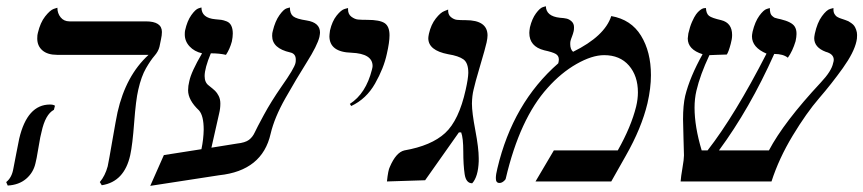

<svg xmlns="http://www.w3.org/2000/svg" viewBox="-41 -585 2783 619"><path d="M404.8 -295.9Q397 -262.7 391.6 -190.4Q386.2 -118.2 378.9 -85Q359.9 1 287.1 12.2L280.8 2Q297.9 -18.1 306.2 -48.8Q310.1 -66.9 321.5 -133.5Q333 -200.2 337.9 -223.1Q364.7 -341.3 438 -408.2H143.1Q112.3 -408.2 95.7 -422.6Q79.1 -437 79.1 -460.9Q79.1 -473.1 81.1 -479Q88.9 -512.2 104.5 -532Q120.1 -551.8 131.8 -556.2L144 -560.1Q144 -542 154.5 -529.1Q165 -516.1 183.1 -516.1H429.2Q481 -516.1 481 -481.9Q481 -471.2 478 -458L473.1 -434.1Q469.2 -418.9 457 -405Q444.8 -391.1 429.7 -365Q414.6 -338.9 404.8 -295.9ZM92.8 -159.2Q89.8 -150.4 83 -109.1Q76.2 -67.9 73.2 -58.1Q66.4 -28.3 43.2 -8.5Q20 11.2 -16.1 13.2L-21 2Q-2.9 -12.2 2 -41Q3.9 -50.8 11.5 -90.3Q19 -129.9 21 -138.2Q46.9 -248 120.1 -248Q131.3 -248 136.2 -244.1L132.8 -231Q105 -216.3 92.8 -159.2Z M722.7 -122.1Q749.5 -125 761.5 -134Q773.4 -143.1 780 -157.5Q786.6 -171.9 809.6 -214.4Q832.5 -256.8 866.7 -306.2Q907.7 -364.3 911.6 -381.8Q912.6 -385.7 912.6 -393.1Q912.6 -412.1 894.5 -416Q836.4 -429.2 836.4 -469.2Q836.4 -479 838.4 -484.9Q846.2 -517.1 859.9 -536.1Q873.5 -555.2 883.3 -558.1L893.6 -561Q893.6 -541 904.1 -532.5Q914.6 -523.9 947.8 -519Q990.7 -512.2 990.7 -480Q990.7 -476.1 988.8 -465.8Q981.9 -438 948.2 -384.5Q914.6 -331.1 879.2 -268.6Q843.8 -206.1 831.5 -153.8Q804.7 -34.7 665.5 -20L443.4 14.2L487.3 -85L608.4 -104Q615.2 -136.2 615.7 -167Q615.7 -211.9 600.6 -229Q565.4 -262.2 565.4 -293.9Q565.4 -308.1 569.3 -323.2Q575.2 -353 610.4 -413.1Q585.4 -418.9 570.1 -435.5Q554.7 -452.1 554.7 -474.1Q554.7 -482.9 555.7 -486.8Q562.5 -517.6 575.9 -536.4Q589.4 -555.2 599.1 -558.1L608.4 -561Q608.4 -526.9 653.3 -522.9Q665.5 -522 672.6 -521Q679.7 -520 689.7 -516.1Q699.7 -512.2 704.6 -502.2Q709.5 -492.2 709.5 -477.1Q709.5 -465.8 706.5 -451.2Q699.7 -426.3 687.5 -408.2Q666.5 -413.1 638.7 -413.1Q618.7 -365.2 618.7 -339.8Q618.7 -318.8 632.3 -309.1Q646.5 -297.9 652.6 -292Q658.7 -286.1 664.1 -275.6Q669.4 -265.1 669.4 -251Q669.4 -234.9 665.5 -219.2L640.6 -108.9Z M1091.3 -243.2 1086.9 -250Q1138.7 -283.2 1158.2 -360.8Q1160.2 -368.7 1160.2 -372.1Q1160.2 -412.1 1092.3 -415Q1021.5 -417 1021 -467.8Q1021 -472.7 1022.9 -486.8Q1029.8 -516.6 1044.4 -534.9Q1059.1 -553.2 1070.3 -556.2L1081.1 -559.1V-554.2Q1081.1 -539.1 1092 -531Q1103 -522.9 1113.5 -522Q1124 -521 1143.1 -521Q1183.1 -521 1199 -510.5Q1214.8 -500 1214.8 -471.2Q1214.8 -448.7 1206.1 -411.1Q1196.3 -365.2 1168.2 -315.7Q1140.1 -266.1 1091.3 -243.2Z M1485.8 -295.9Q1481 -276.9 1480.5 -251Q1480.5 -222.2 1491.5 -164.6Q1502.4 -106.9 1502.4 -75.2V-64.9Q1500.5 -15.1 1481.4 5.9Q1461.4 5.9 1457 -23.7Q1452.6 -53.2 1452.6 -96.7Q1452.6 -140.1 1445.8 -158.2H1438.5L1329.6 -3.9L1206.5 0Q1210.4 -37.1 1215.8 -46.9Q1235.8 -93.8 1262.7 -100.1Q1349.6 -115.2 1394 -156Q1438.5 -196.8 1460.4 -295.9Q1468.3 -331.1 1468.8 -350.1Q1468.8 -382.3 1453.1 -393.6Q1437.5 -404.8 1403.8 -410.2Q1339.8 -422.4 1339.8 -461.9Q1339.8 -465.8 1341.8 -476.1Q1348.6 -505.9 1364 -525.4Q1379.4 -544.9 1391.6 -549.3L1403.8 -554.2Q1402.8 -538.1 1412.6 -530Q1422.4 -522 1432.4 -521Q1442.4 -520 1460.4 -520Q1530.3 -520 1530.8 -471.2Q1530.8 -462.4 1527.8 -448.2Q1523.9 -430.2 1506.8 -372.6Q1489.7 -314.9 1485.8 -295.9Z M1929.7 -533.2Q1993.7 -522 2025.6 -470Q2057.6 -418 2057.6 -342.8Q2057.6 -300.8 2046.4 -252Q2027.3 -171.9 1976.6 -83L1929.7 0H1685.5L1744.6 -100.1H1950.7Q1993.7 -176.3 2009.8 -241.2Q2015.6 -265.1 2015.6 -287.1Q2015.6 -340.3 1986.6 -373.8Q1957.5 -407.2 1906.7 -407.2Q1867.7 -407.2 1817.6 -378.7Q1767.6 -350.1 1724.6 -301.8Q1634.8 -202.6 1589.4 -8.8Q1588.4 -4.9 1582 0Q1575.7 4.9 1569.3 4.9Q1557.1 4.9 1557.6 -11.2Q1557.6 -22.5 1562.5 -42Q1612.3 -252.9 1758.8 -380.9Q1760.7 -388.7 1760.7 -393.1Q1760.7 -405.3 1750.7 -411.1Q1740.7 -417 1713.4 -422.9Q1665.5 -435.1 1665.5 -479Q1665.5 -484.9 1667.5 -497.1Q1674.3 -524.9 1687 -542Q1699.7 -559.1 1709 -562L1718.8 -564.9Q1719.7 -532.7 1763.7 -527.8Q1777.8 -526.9 1786.1 -524.9Q1794.4 -522.9 1802 -515.9Q1809.6 -508.8 1809.6 -497.1Q1809.6 -489.3 1808.6 -484.9Q1806.6 -476.1 1803.2 -467.5Q1799.8 -459 1798.3 -453.1Q1797.4 -450.2 1797.4 -442.9Q1797.4 -425.8 1806.6 -418Q1908.7 -468.3 1929.7 -533.2Z M2720.2 -452.1Q2712.4 -416 2676.3 -365.5Q2640.1 -314.9 2599.6 -268.1Q2559.1 -221.2 2514.6 -147.7Q2470.2 -74.2 2446.3 0H2153.3Q2154.3 -15.1 2159.2 -43.5Q2164.1 -71.8 2164.1 -84Q2164.1 -93.8 2162.6 -137.9Q2161.1 -182.1 2161.1 -200.2Q2161.1 -246.1 2168 -275.9Q2183.1 -336.9 2224.1 -410.2Q2176.3 -425.3 2176.3 -460.9Q2176.3 -464.8 2178.2 -477.1Q2183.1 -499 2190.2 -514.9Q2197.3 -530.8 2203.1 -538.8Q2209 -546.9 2215.6 -552Q2222.2 -557.1 2226.1 -558.1Q2230 -559.1 2232.9 -559.1H2234.9Q2235.8 -541 2244.9 -533.9Q2253.9 -526.9 2284.2 -520Q2319.3 -511.2 2319.3 -472.2Q2319.3 -459 2314.9 -443.8Q2308.1 -418 2302.2 -409.2Q2287.1 -409.2 2270.5 -408.2Q2253.9 -407.2 2246.1 -407.2Q2216.3 -344.2 2204.1 -292Q2198.2 -266.6 2198.2 -237.8Q2198.2 -176.8 2221.2 -100.1H2240.2Q2328.1 -212.9 2430.2 -412.1Q2383.3 -432.1 2383.3 -467.8Q2383.3 -472.7 2385.3 -482.9Q2393.1 -515.1 2407 -534.2Q2420.9 -553.2 2431.2 -556.2L2440.9 -559.1Q2440.9 -550.3 2442.6 -543.7Q2444.3 -537.1 2449.2 -533Q2454.1 -528.8 2456.5 -527.8Q2459 -526.9 2467 -524.9Q2475.1 -522.9 2476.1 -522.9Q2511.7 -514.2 2521 -499.5Q2527.3 -489.7 2526.9 -475.1Q2526.9 -466.3 2523.9 -452.1Q2514.2 -419.9 2499 -398.9Q2483.9 -411.1 2455.1 -411.1Q2376 -234.4 2276.9 -100.1H2438Q2485.8 -190.9 2605 -318.8Q2640.1 -356 2645 -381.8Q2647 -387.7 2647 -392.1Q2647 -411.1 2621.1 -418Q2584 -432.1 2584 -461.9Q2584 -465.8 2585.9 -476.1Q2593.8 -512.2 2608.9 -532.7Q2624 -553.2 2635.3 -556.2L2646 -559.1V-554.2Q2646 -549.3 2647 -545.7Q2647.9 -542 2649.9 -539.1Q2651.9 -536.1 2653.6 -534.2Q2655.3 -532.2 2659.2 -530Q2663.1 -527.8 2664.6 -527.3Q2666 -526.9 2671.1 -524.9Q2676.3 -522.9 2677.2 -522.9L2684.1 -520.5Q2690.9 -518.1 2694.1 -516.6Q2697.3 -515.1 2703.6 -510.5Q2710 -505.9 2713.1 -501.5Q2716.3 -497.1 2719.2 -489Q2722.2 -481 2722.2 -472.2Q2722.2 -459 2720.2 -452.1Z"/></svg>

Font: Linux Libertine
Style: Italic
Weight: 400
Italic angle: -12°
Designer: Philipp H. Poll
Foundry: Philipp H. Poll
Version: Version 5.1.6 ; ttfautohint (v0.9)